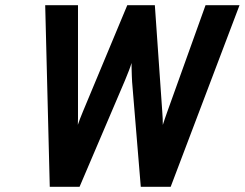

<svg xmlns="http://www.w3.org/2000/svg" viewBox="-20 -720 943 740"><path d="M171.8 0 154.2 -700H280.6V-290.2Q280.6 -275.6 280.6 -263.4Q280.6 -251.2 280 -238.8Q284.2 -251.5 288.7 -262.9Q293.2 -274.2 300 -291L470.6 -700H576.8L605.4 -289.6Q606.4 -277.4 607 -263.6Q607.5 -249.8 607.5 -238.6Q611.1 -249.7 615.2 -262Q619.3 -274.4 624.6 -288.8L772.2 -700H903.2L637.8 0H522.6L489.2 -404Q488.7 -413.1 488.1 -426.5Q487.5 -439.8 487.3 -453.6Q487.1 -467.3 486.9 -477.2Q484 -466.5 477.1 -448.6Q470.2 -430.8 461.6 -410L286.6 0Z"/></svg>

Font: Overpass
Style: Italic
Weight: 400
Italic angle: -10°
Designer: Delve Withrington, Dave Bailey, Thomas Jockin
Foundry: Delve Fonts LLC
Version: Version 4.000